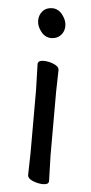

<svg xmlns="http://www.w3.org/2000/svg" viewBox="-52 -730 367 772"><g transform="rotate(5 131.5 -344.0)"><path d="M133 -578Q109 -578 92 -599.5Q75 -621 75 -643.5Q75 -666 89 -682Q103 -698 127.5 -698Q152 -698 169 -676Q186 -654 186 -631.5Q186 -609 171.5 -593.5Q157 -578 133 -578ZM175 -5Q175 10 152 10Q133 10 112 2Q89 -7 89 -22L91 -108V-365L88 -469Q88 -484 112 -484Q131 -484 151 -476Q174 -467 174 -452L172 -365V-108Z"/></g></svg>

Font: Moon Stars Kai
Style: Bold
Weight: 700
Designer: GuiWonder
Version: Version 1.101